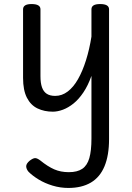

<svg xmlns="http://www.w3.org/2000/svg" viewBox="-20 -535 653 949"><path d="M241 17Q199 17 165.5 1Q132 -15 113 -52Q94 -89 94 -150V-489Q94 -502 104.5 -508.5Q115 -515 136 -515Q158 -515 169 -508.5Q180 -502 180 -489V-158Q180 -125 187.5 -103.5Q195 -82 211 -71.5Q227 -61 253 -61Q286 -61 314.5 -82.5Q343 -104 365.5 -143.5Q388 -183 405 -237Q422 -291 432 -354V-489Q432 -502 442.5 -508.5Q453 -515 475 -515Q497 -515 508 -508.5Q519 -502 519 -489V153Q519 233 496.5 287Q474 341 429 367.5Q384 394 318 394Q278 394 240 382.5Q202 371 171.5 352.5Q141 334 121 314Q110 301 109.5 287.5Q109 274 127 259Q143 247 153 246.5Q163 246 179 258Q216 288 248 302Q280 316 320 316Q362 316 386.5 299.5Q411 283 421.5 246.5Q432 210 432 150V-160Q415 -112 392 -78Q369 -44 343.5 -23.5Q318 -3 291.5 7Q265 17 241 17Z"/></svg>

Font: Playwrite GB S
Style: Regular
Weight: 400
Designer: Veronika Burian, José Scaglione
Foundry: TypeTogether
Version: Version 1.000